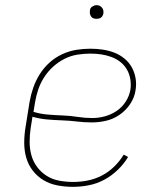

<svg xmlns="http://www.w3.org/2000/svg" viewBox="-20 -717 640 745"><path d="M263 8Q233 8 203.5 2.5Q174 -3 149.5 -17.5Q125 -32 107.5 -54.5Q90 -77 82 -104.5Q74 -132 74 -162.5Q74 -193 79 -223L95 -323Q100 -351 109.5 -378Q119 -405 134.5 -429.5Q150 -454 172 -474Q194 -494 221 -506.5Q248 -519 275.5 -523.5Q303 -528 330 -528Q355 -528 378.5 -524.5Q402 -521 423 -513Q444 -505 462 -490.5Q480 -476 491 -456.5Q502 -437 506 -414Q510 -391 506 -367Q502 -339 485.5 -314Q469 -289 444.5 -272Q420 -255 392 -248.5Q364 -242 336 -242Q307 -242 278.5 -245.5Q250 -249 220.5 -250Q191 -251 162.5 -253.5Q134 -256 106 -264L99 -220Q95 -193 95 -166Q95 -139 102 -114Q109 -89 124.5 -68.5Q140 -48 161.5 -34.5Q183 -21 209.5 -16Q236 -11 264 -11Q292 -11 320 -16.5Q348 -22 374.5 -35.5Q401 -49 423 -70.5Q445 -92 460 -117L477 -108Q461 -81 436.5 -57.5Q412 -34 383.5 -19Q355 -4 324 2Q293 8 263 8ZM338 -259Q362 -259 386.5 -265.5Q411 -272 432.5 -286.5Q454 -301 468 -323Q482 -345 486 -369Q489 -390 485.5 -410.5Q482 -431 472 -448Q462 -465 446.5 -477Q431 -489 412 -496Q393 -503 372.5 -506Q352 -509 331 -509Q306 -509 280.5 -505Q255 -501 231 -489Q207 -477 186.5 -458.5Q166 -440 151.5 -417.5Q137 -395 128.5 -370Q120 -345 116 -320L110 -283Q136 -275 165 -272.5Q194 -270 223 -269Q252 -268 280.5 -263.5Q309 -259 338 -259ZM354 -644Q348 -644 342.5 -646Q337 -648 333.5 -653Q330 -658 329 -664Q328 -670 329 -676Q329 -681 331.5 -685Q334 -689 338 -691.5Q342 -694 346 -695.5Q350 -697 355 -697Q361 -697 366.5 -694.5Q372 -692 376 -687Q380 -682 381 -676Q382 -670 381 -664Q380 -659 377.5 -655Q375 -651 371.5 -648.5Q368 -646 363.5 -645Q359 -644 354 -644Z"/></svg>

Font: Iosevka Etoile Thin
Style: Italic
Weight: 100
Italic angle: -9°
Designer: Belleve Invis
Foundry: Belleve Invis
Version: Version 22.1.2; ttfautohint (v1.8.4)